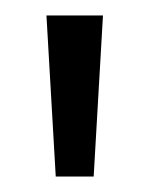

<svg xmlns="http://www.w3.org/2000/svg" viewBox="-20 -775 192 248"><path d="M52 -547 40 -755H113L101 -547Z"/></svg>

Font: DM Sans 12pt Light
Style: Regular
Weight: 300
Version: Version 4.004;gftools[0.9.30]